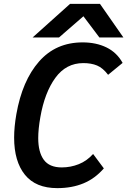

<svg xmlns="http://www.w3.org/2000/svg" viewBox="-20 -954 658 992"><path d="M53 -243Q53 -298 64.5 -364Q95 -537.5 181.8 -636.2Q268.5 -735 407 -735Q477 -735 530.5 -708.8Q584 -682.5 613.5 -629L538.5 -567.5Q511.5 -603 481.5 -615.5Q451.5 -628 410.5 -628Q321.5 -628 266 -551.8Q210.5 -475.5 188.5 -349Q177.5 -287 177.5 -240.5Q177.5 -168 206.2 -128.5Q235 -89 299 -89Q345 -89 387 -105.8Q429 -122.5 461 -158.5L516.5 -84Q471 -31.5 411.5 -6.8Q352 18 276 18Q164.5 18 108.8 -51Q53 -120 53 -243ZM342 -934H496.5L617.5 -760.5H493.5L411 -870L285 -760.5H148.5Z"/></svg>

Font: JuliaMono SemiBold
Style: Italic
Weight: 600
Italic angle: -9°
Monospace: yes
Designer: cormullion
Foundry: corm
Version: Version 0.056; ttfautohint (v1.8.4)